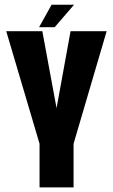

<svg xmlns="http://www.w3.org/2000/svg" viewBox="-20 -810 489 830"><path d="M151 0V-188.5L7 -675H163L224.5 -342.5L285 -675H441L298 -188.5V0ZM149 -692.5 203 -789.5H300L216.5 -692.5Z"/></svg>

Font: Anybody Condensed Regular
Style: Bold
Weight: 700
Width: 3
Designer: Tyler Finck
Foundry: Etcetera Type Company
Version: Version 1.010; ttfautohint (v1.8.3) -l 8 -r 50 -G 200 -x 14 